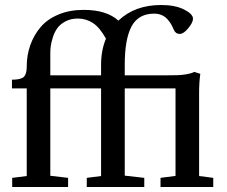

<svg xmlns="http://www.w3.org/2000/svg" viewBox="-20 -748 908 768"><path d="M28.8 0V-36.6L86.9 -43.9V-394.5H27.8V-429.2Q63.5 -429.2 75.2 -440.4Q86.9 -451.7 86.9 -481Q86.9 -526.9 101.1 -567.1Q115.2 -607.4 142.3 -639.4Q169.4 -671.4 213.9 -689.9Q258.3 -708.5 314.9 -708.5Q406.2 -708.5 453.6 -665.5Q519 -728 625 -728Q680.7 -728 716.3 -710Q752 -691.9 752 -672.9Q752 -658.2 733.2 -635.3Q714.4 -612.3 699.2 -612.3Q682.1 -612.3 675.3 -628.9Q669.9 -641.6 664.6 -650.9Q659.2 -660.2 649.9 -670.9Q640.6 -681.6 627 -687.5Q613.3 -693.4 596.7 -693.4Q533.7 -693.4 506.3 -642.6Q479 -591.8 479 -489.3V-446.8H650.4Q677.2 -446.8 691.7 -447.3Q706.1 -447.8 725.6 -450.9Q745.1 -454.1 757.3 -460.4L781.2 -452.6Q776.4 -418.9 776.4 -374.5V-43.9L833 -36.6V0H622.1V-36.6L682.1 -44.4V-394.5H479V-45.4L557.1 -36.6V0H327.1V-36.6L384.3 -43.9V-394.5H181.2V-44.9L252.4 -36.6V0ZM181.2 -534.7V-446.8H384.3V-488.8Q384.3 -546.9 403.8 -593.3Q379.4 -637.7 352.1 -655.8Q324.7 -673.8 291.5 -673.8Q263.2 -673.8 241.7 -662.4Q220.2 -650.9 209 -635Q197.8 -619.1 191.2 -598.1Q184.6 -577.1 182.9 -562.7Q181.2 -548.3 181.2 -534.7Z"/></svg>

Font: Elstob 8pt Medium
Style: Regular
Weight: 500
Designer: Peter S. Baker
Version: Version 1.015